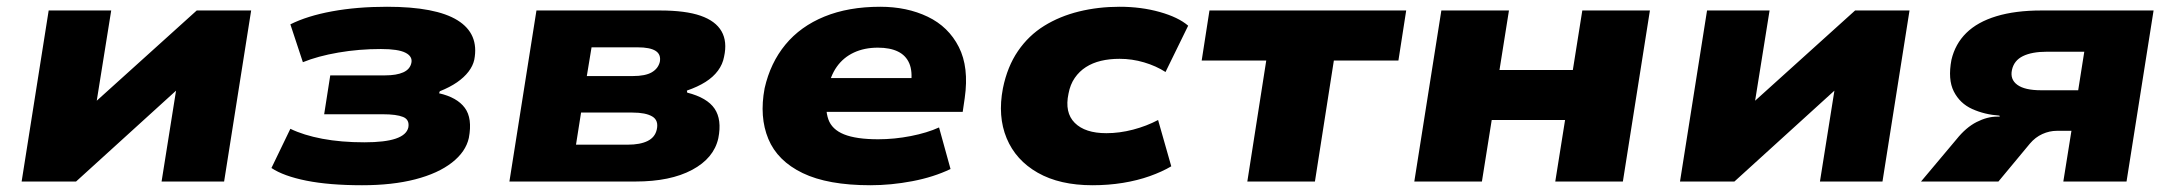

<svg xmlns="http://www.w3.org/2000/svg" viewBox="-20 -537 6435 568"><path d="M44 0 124 -506H309L263 -219H244L562 -506H723L643 0H458L504 -289H523L205 0Z M1051 11Q954 11 886.5 -2.5Q819 -16 783 -40L839 -156Q878 -137 933.5 -126.5Q989 -116 1058 -116Q1119 -116 1151 -127Q1183 -138 1188 -160Q1192 -183 1172.5 -191Q1153 -199 1112 -199H939L957 -314H1119Q1153 -314 1173 -323Q1193 -332 1197 -351Q1201 -370 1179.5 -381Q1158 -392 1107 -392Q1042 -392 981 -381.5Q920 -371 876 -353L839 -465Q889 -490 962.5 -503.5Q1036 -517 1125 -517Q1269 -517 1333.5 -477Q1398 -437 1383 -360Q1379 -342 1366 -325Q1353 -308 1332 -293.5Q1311 -279 1281 -267L1279 -261Q1332 -249 1355 -218Q1378 -187 1367 -129Q1358 -88 1317 -56Q1276 -24 1208.5 -6.5Q1141 11 1051 11Z M1487 0 1567 -506H1932Q2008 -506 2052.5 -490.5Q2097 -475 2114.5 -444.5Q2132 -414 2122 -369Q2118 -347 2104 -328Q2090 -309 2067 -294.5Q2044 -280 2012 -269L2013 -263Q2072 -248 2094 -215.5Q2116 -183 2105 -128Q2092 -69 2027.5 -34.5Q1963 0 1860 0ZM1684 -109H1837Q1874 -109 1896 -120Q1918 -131 1923 -154Q1929 -181 1909.5 -192.5Q1890 -204 1851 -204H1699ZM1716 -312H1852Q1889 -312 1908 -323Q1927 -334 1932 -354Q1936 -376 1919.5 -386.5Q1903 -397 1866 -397H1730Z M2555 11Q2429 11 2354.5 -25Q2280 -61 2253 -126Q2226 -191 2242 -276Q2259 -351 2303.5 -405Q2348 -459 2419 -488Q2490 -517 2584 -517Q2663 -517 2724.5 -487.5Q2786 -458 2816.5 -398Q2847 -338 2834 -247L2828 -206H2392L2408 -306H2691L2675 -289Q2680 -326 2670 -349.5Q2660 -373 2636.5 -384.5Q2613 -396 2577 -396Q2537 -396 2506 -381.5Q2475 -367 2455.5 -339.5Q2436 -312 2429 -272L2427 -260Q2420 -214 2430.5 -184Q2441 -154 2477 -139.5Q2513 -125 2578 -125Q2626 -125 2674.5 -134.5Q2723 -144 2758 -160L2792 -37Q2742 -13 2679 -1Q2616 11 2555 11Z M3212 11Q3115 11 3050 -26Q2985 -63 2958 -128Q2931 -193 2947 -276Q2960 -340 2991.5 -386Q3023 -432 3069 -460.5Q3115 -489 3172 -503Q3229 -517 3292 -517Q3356 -517 3411 -501.5Q3466 -486 3495 -461L3428 -324Q3400 -342 3364.5 -352.5Q3329 -363 3292 -363Q3262 -363 3237 -357Q3212 -351 3192.5 -338.5Q3173 -326 3159.5 -306.5Q3146 -287 3141 -260Q3129 -204 3159.5 -173.5Q3190 -143 3253 -143Q3292 -143 3332 -153.5Q3372 -164 3406 -182L3445 -45Q3418 -29 3381.5 -16Q3345 -3 3302 4Q3259 11 3212 11Z M3670 0 3726 -358H3535L3558 -506H4140L4117 -358H3926L3870 0Z M4164 0 4244 -506H4444L4416 -330H4633L4661 -506H4861L4781 0H4581L4610 -182H4393L4364 0Z M4950 0 5030 -506H5215L5169 -219H5150L5468 -506H5629L5549 0H5364L5410 -289H5429L5111 0Z M5663 0 5768 -125Q5796 -160 5827.5 -176Q5859 -192 5888 -192H5896L5895 -195Q5851 -198 5814.5 -214.5Q5778 -231 5760 -266.5Q5742 -302 5753 -360Q5764 -407 5797 -439.5Q5830 -472 5886 -489Q5942 -506 6019 -506H6351L6271 0H6084L6108 -150H6065Q6043 -150 6022 -140.5Q6001 -131 5985 -112L5892 0ZM6018 -270H6128L6146 -384H6036Q5991 -384 5964.5 -371Q5938 -358 5932 -330Q5926 -302 5948 -286Q5970 -270 6018 -270Z"/></svg>

Font: Nunito Sans 7pt SemiExpanded Black
Style: Italic
Weight: 900
Width: 6
Italic angle: -9°
Designer: Vernon Adams
Foundry: Vernon Adams
Version: Version 3.101;gftools[0.9.27]